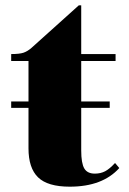

<svg xmlns="http://www.w3.org/2000/svg" viewBox="-20 -689 486 721"><path d="M87 -308V-460H22V-486Q53 -486 68 -491Q83 -496 98 -509L276 -669H285V-486H414V-460H285V-308H392V-284H285V-124Q285 -76 296.5 -56.5Q308 -37 336 -37Q358 -37 375 -46Q392 -55 412 -77L428 -58Q365 12 242 12Q159 12 123 -23Q87 -58 87 -132V-284H22V-308Z"/></svg>

Font: Chonburi
Style: Regular
Weight: 400
Designer: Thanarat Vachiruckul and Stawix Ruecha
Foundry: Cadson Demak & Katatrad
Version: Version 1.000